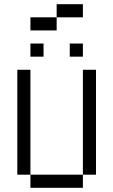

<svg xmlns="http://www.w3.org/2000/svg" viewBox="-20 -895 540 915"><path d="M375 -812.5H250V-875H375ZM62.5 -562.5H125V-62.5H62.5ZM125 -62.5H375V0H125ZM125 -687.5H187.5V-625H125ZM125 -812.5H250V-750H125ZM312.5 -687.5H375V-625H312.5ZM375 -562.5H437.5V-62.5H375Z"/></svg>

Font: 寒蝉点阵体 16px
Style: Regular
Weight: 400
Designer: Designed by Warren2060
Foundry: ChillType
Version: Version 1.000